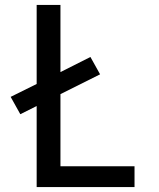

<svg xmlns="http://www.w3.org/2000/svg" viewBox="-20 -755 640 775"><path d="M128 0V-327L62 -294L23 -364L128 -416V-735H224V-464L345 -525L384 -455L224 -375V-84H523V0Z"/></svg>

Font: Iosevka SS04 Medium Extended
Style: Regular
Weight: 500
Width: 7
Monospace: yes
Designer: Belleve Invis
Foundry: Belleve Invis
Version: Version 19.0.0; ttfautohint (v1.8.4)